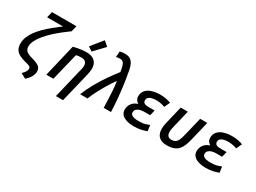

<svg xmlns="http://www.w3.org/2000/svg" viewBox="-49 -1598 3458 2589"><g transform="rotate(30 1680.0 -303.5)"><path d="M359 190 280 147Q293 134 306.5 119Q320 104 329.5 85.5Q339 67 339 47Q339 23 313.5 11.5Q288 0 242 -10Q183 -25 144 -47.5Q105 -70 86 -105Q67 -140 67 -192Q67 -243 86.5 -293Q106 -343 141.5 -392Q177 -441 225 -488.5Q273 -536 330 -583Q387 -630 449 -676H202L224 -769H605L583 -678Q532 -642 476.5 -598Q421 -554 368.5 -505.5Q316 -457 273.5 -406.5Q231 -356 205.5 -306.5Q180 -257 180 -211Q180 -175 196 -153Q212 -131 242 -118Q272 -105 316 -93Q384 -75 417.5 -49Q451 -23 451 29Q451 65 428.5 107.5Q406 150 359 190Z M836 185 943 -260Q949 -283 955 -308Q961 -333 961 -356Q961 -390 942 -413.5Q923 -437 873 -437Q851 -437 830.5 -435Q810 -433 794 -428L690 0H580L700 -505Q730 -513 762.5 -519.5Q795 -526 829 -530Q863 -534 896 -534Q958 -534 997 -514Q1036 -494 1054.5 -458.5Q1073 -423 1073 -374Q1073 -352 1069 -328Q1065 -304 1059 -279L947 185ZM952 -575 887 -619 1031 -797 1104 -735Z M1106 0Q1146 -100 1198 -192Q1250 -284 1308.5 -369Q1367 -454 1427 -530Q1419 -584 1409 -618.5Q1399 -653 1381 -668.5Q1363 -684 1329 -684Q1314 -684 1300 -681.5Q1286 -679 1274 -676L1280 -766Q1295 -771 1315 -773.5Q1335 -776 1357 -776Q1410 -776 1441 -756Q1472 -736 1489.5 -701Q1507 -666 1516 -620Q1537 -513 1551.5 -405Q1566 -297 1575 -194.5Q1584 -92 1587 0H1473Q1471 -63 1469 -128Q1467 -193 1462 -262Q1457 -331 1447 -404Q1403 -344 1361 -274.5Q1319 -205 1283 -135.5Q1247 -66 1221 0Z M1947 14Q1907 14 1869 7Q1831 0 1799.5 -15.5Q1768 -31 1749 -58Q1730 -85 1730 -125Q1730 -174 1760 -217Q1790 -260 1852 -279Q1829 -292 1813.5 -314.5Q1798 -337 1798 -368Q1798 -427 1832 -464.5Q1866 -502 1923.5 -519Q1981 -536 2049 -536Q2102 -535 2143 -527Q2184 -519 2214 -506L2173 -419Q2147 -430 2111 -437Q2075 -444 2040 -444Q2008 -444 1976 -437.5Q1944 -431 1924 -414Q1904 -397 1904 -367Q1904 -345 1915 -333Q1926 -321 1946 -316.5Q1966 -312 1994 -312H2086L2066 -227H1975Q1937 -227 1907 -218Q1877 -209 1859 -191Q1841 -173 1841 -145Q1841 -121 1856.5 -107Q1872 -93 1900 -86.5Q1928 -80 1967 -80Q2032 -80 2073 -92.5Q2114 -105 2132 -113L2144 -23Q2112 -10 2061 2Q2010 14 1947 14Z M2461 13Q2401 13 2363.5 -7.5Q2326 -28 2309 -64.5Q2292 -101 2292 -149Q2292 -172 2295.5 -197Q2299 -222 2306 -249L2371 -522H2482L2420 -262Q2415 -242 2409.5 -216Q2404 -190 2404 -164Q2404 -144 2410 -125Q2416 -106 2432 -94.5Q2448 -83 2475 -83Q2515 -83 2538.5 -98.5Q2562 -114 2577.5 -148Q2593 -182 2605 -237L2674 -522H2785L2713 -223Q2700 -170 2683 -126.5Q2666 -83 2639 -52Q2612 -21 2569 -4Q2526 13 2461 13Z M3067 14Q3027 14 2989 7Q2951 0 2919.5 -15.5Q2888 -31 2869 -58Q2850 -85 2850 -125Q2850 -174 2880 -217Q2910 -260 2972 -279Q2949 -292 2933.5 -314.5Q2918 -337 2918 -368Q2918 -427 2952 -464.5Q2986 -502 3043.5 -519Q3101 -536 3169 -536Q3222 -535 3263 -527Q3304 -519 3334 -506L3293 -419Q3267 -430 3231 -437Q3195 -444 3160 -444Q3128 -444 3096 -437.5Q3064 -431 3044 -414Q3024 -397 3024 -367Q3024 -345 3035 -333Q3046 -321 3066 -316.5Q3086 -312 3114 -312H3206L3186 -227H3095Q3057 -227 3027 -218Q2997 -209 2979 -191Q2961 -173 2961 -145Q2961 -121 2976.5 -107Q2992 -93 3020 -86.5Q3048 -80 3087 -80Q3152 -80 3193 -92.5Q3234 -105 3252 -113L3264 -23Q3232 -10 3181 2Q3130 14 3067 14Z"/></g></svg>

Font: Ubuntu Sans Mono Medium
Style: Italic
Weight: 500
Italic angle: -13.5°
Monospace: yes
Designer: Dalton Maag Ltd
Foundry: Dalton Maag Ltd
Version: Version 1.006